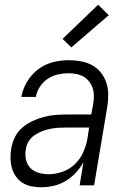

<svg xmlns="http://www.w3.org/2000/svg" viewBox="-20 -782 540 810"><path d="M154 8Q133 8 112.5 4Q92 0 75.5 -10.5Q59 -21 47.5 -37Q36 -53 30.5 -72Q25 -91 24.5 -112Q24 -133 27 -154Q31 -178 42 -201.5Q53 -225 73 -242.5Q93 -260 116.5 -271Q140 -282 164.5 -288.5Q189 -295 213 -297Q237 -299 262 -299H365L373 -343Q376 -360 376 -377Q376 -394 371 -409.5Q366 -425 356.5 -437.5Q347 -450 333.5 -458Q320 -466 303.5 -469.5Q287 -473 270 -473Q247 -473 224.5 -468Q202 -463 182 -450Q162 -437 148.5 -416.5Q135 -396 131 -373H70Q74 -395 83.5 -416.5Q93 -438 107.5 -456.5Q122 -475 141 -489.5Q160 -504 181.5 -512.5Q203 -521 225.5 -524.5Q248 -528 270 -528Q296 -528 321 -523.5Q346 -519 367.5 -507.5Q389 -496 404.5 -477Q420 -458 428 -435Q436 -412 436.5 -386Q437 -360 433 -334L377 0H316L332 -98Q319 -74 299.5 -53Q280 -32 256 -18Q232 -4 206 2Q180 8 154 8ZM185 -47Q214 -47 244 -57.5Q274 -68 296.5 -90Q319 -112 331.5 -140.5Q344 -169 349 -198L356 -244H262Q244 -244 227 -243Q210 -242 192.5 -238.5Q175 -235 158 -228.5Q141 -222 125.5 -211.5Q110 -201 100.5 -185Q91 -169 89 -152Q85 -130 89.5 -109Q94 -88 108 -73.5Q122 -59 142.5 -53Q163 -47 185 -47ZM281 -582 244 -618 394 -762 439 -718Z"/></svg>

Font: Iosevka SS04 Light Oblique
Style: Regular
Weight: 300
Italic angle: -9°
Monospace: yes
Designer: Belleve Invis
Foundry: Belleve Invis
Version: Version 19.0.0; ttfautohint (v1.8.4)